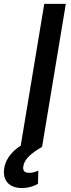

<svg xmlns="http://www.w3.org/2000/svg" viewBox="-70 -747 360 977"><path d="M264.9 -727.3H155.2L35.5 -6C-18.8 29.1 -45.5 73.5 -49.4 116.1C-55.8 176.8 -17.8 209.9 41.9 209.9C76.7 209.9 105.8 198.5 123.2 188.6L125 121.1C114.3 125.7 98.7 132.5 79.2 132.5C52.6 132.5 44.7 119.7 49 97.7C55.4 57.9 97.3 27.7 144.5 0L144.2 -0.4Z"/></svg>

Font: Margiela Sans Medium
Style: Italic
Weight: 500
Italic angle: -9.39999°
Designer: Stefan Endress, Andreas Faust
Version: Version 1.100;FEAKit 1.0